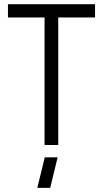

<svg xmlns="http://www.w3.org/2000/svg" viewBox="-20 -704 499 932"><path d="M161.1 208 197.3 59.6H259.8L223.6 208ZM18.6 -619.1V-683.6H441.4V-619.1H262.7V0H196.3V-619.1Z"/></svg>

Font: Post No Bills Colombo Medium
Style: Regular
Weight: 500
Designer: Kosala Senevirathne, Siva Puranthara, Lasantha Premarathna, Tharique Azeez
Foundry: Mooniak
Version: Version 1.220 ; ttfautohint (v1.6)